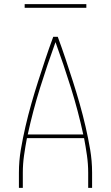

<svg xmlns="http://www.w3.org/2000/svg" viewBox="-20 -914 540 934"><path d="M72 0V-74Q72 -131 81.5 -187Q91 -243 104 -299Q117 -355 132.5 -409.5Q148 -464 165.5 -518.5Q183 -573 201 -627Q219 -681 239 -735H261Q281 -681 299 -627Q317 -573 334.5 -518.5Q352 -464 367.5 -409.5Q383 -355 396 -299Q409 -243 418.5 -187Q428 -131 428 -74V0H409V-74Q409 -116 403 -158Q397 -200 389 -242H111Q103 -200 97 -158Q91 -116 91 -74V0ZM115 -260H385Q360 -375 325 -487Q290 -599 250 -709Q210 -599 175 -487Q140 -375 115 -260ZM400 -876H100V-894H400Z"/></svg>

Font: Iosevka Term Curly Thin
Style: Regular
Weight: 100
Designer: Belleve Invis
Foundry: Belleve Invis
Version: Version 32.3.0